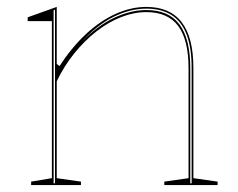

<svg xmlns="http://www.w3.org/2000/svg" viewBox="-20 -535 689 555"><path d="M609 -10V0H455V-10L525 -20V-338Q525 -420 495 -460Q465 -500 403 -500Q367 -500 330 -485.5Q293 -471 258.5 -444Q224 -417 194.5 -380.5Q165 -344 144 -300V-20L214 -10V0H70V-10L130 -20V-474H60V-485L144 -515V-350L152 -344Q188 -399 229 -437Q270 -475 314.5 -495Q359 -515 403 -515Q437 -515 462.5 -504Q488 -493 505 -471Q522 -449 530.5 -416Q539 -383 539 -338V-20ZM135 -5H139V-507L135 -505ZM530 -5H534V-338Q534 -397 519.5 -435Q505 -473 476 -491.5Q447 -510 403 -510Q357 -510 309.5 -487Q262 -464 215 -413Q262 -461 310 -483.5Q358 -506 403 -506Q468 -506 499 -464Q530 -422 530 -338Z"/></svg>

Font: Kalnia Glaze Thin
Style: Regular
Weight: 100
Designer: Frida Medrano
Foundry: Frida Medrano
Version: Version 1.110